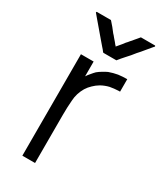

<svg xmlns="http://www.w3.org/2000/svg" viewBox="-182 -771 712 845"><g transform="rotate(30 174.0 -348.0)"><path d="M197.3 -613.3Q205.1 -623 212.9 -631.8Q220.7 -640.6 227.5 -650.4Q234.4 -657.2 240.2 -665Q247.1 -671.9 252.9 -679.7Q257.8 -685.5 263.7 -692.4Q268.6 -698.2 273.4 -704.1Q274.4 -704.1 275.4 -704.1Q276.4 -704.1 277.3 -704.1Q284.2 -704.1 290 -704.1Q296.9 -704.1 303.7 -704.1Q308.6 -704.1 312.5 -704.1Q317.4 -704.1 322.3 -704.1Q328.1 -704.1 334 -704.1Q339.8 -704.1 345.7 -704.1Q346.7 -703.1 347.7 -700.2Q345.7 -697.3 340.8 -692.4Q329.1 -677.7 316.4 -663.1Q304.7 -648.4 292 -634.8Q283.2 -624 275.4 -614.3Q266.6 -604.5 257.8 -594.7Q251 -586.9 244.1 -579.1Q237.3 -570.3 230.5 -562.5Q229.5 -562.5 229.5 -562.5Q228.5 -562.5 227.5 -562.5Q220.7 -562.5 213.9 -562.5Q207 -562.5 200.2 -562.5Q195.3 -562.5 190.4 -562.5Q185.5 -562.5 181.6 -562.5Q176.8 -562.5 172.9 -562.5Q168 -562.5 164.1 -562.5Q163.1 -563.5 163.1 -563.5Q162.1 -564.5 161.1 -565.4Q158.2 -569.3 154.3 -574.2Q150.4 -579.1 146.5 -583Q137.7 -592.8 128.9 -603.5Q121.1 -613.3 112.3 -623Q104.5 -632.8 95.7 -642.6Q86.9 -652.3 79.1 -662.1Q71.3 -671.9 62.5 -681.6Q54.7 -690.4 46.9 -700.2Q47.9 -701.2 48.8 -704.1Q52.7 -704.1 59.6 -704.1Q66.4 -704.1 72.3 -704.1Q79.1 -704.1 85.9 -704.1Q89.8 -704.1 94.7 -704.1Q99.6 -704.1 103.5 -704.1Q108.4 -704.1 112.3 -704.1Q116.2 -704.1 121.1 -704.1Q121.1 -704.1 122.1 -703.1Q122.1 -702.1 123 -702.1Q131.8 -691.4 141.6 -680.7Q150.4 -668.9 159.2 -658.2Q166 -651.4 171.9 -643.6Q177.7 -636.7 184.6 -628.9Q186.5 -627 188.5 -624Q190.4 -622.1 192.4 -619.1Q194.3 -618.2 195.3 -616.2Q196.3 -615.2 197.3 -613.3ZM146.5 -432.6Q153.3 -443.4 162.1 -453.1Q169.9 -462.9 178.7 -471.7Q189.5 -480.5 201.2 -487.3Q211.9 -494.1 224.6 -500Q246.1 -507.8 268.6 -511.7Q291 -514.6 313.5 -514.6Q313.5 -512.7 313.5 -510.7Q313.5 -508.8 313.5 -506.8Q313.5 -501 313.5 -495.1Q313.5 -489.3 313.5 -483.4Q313.5 -480.5 313.5 -476.6Q313.5 -472.7 313.5 -468.8Q313.5 -463.9 313.5 -460Q313.5 -456.1 313.5 -451.2Q311.5 -451.2 310.5 -451.2Q308.6 -451.2 306.6 -451.2Q283.2 -450.2 262.7 -446.3Q242.2 -441.4 222.7 -430.7Q206.1 -420.9 193.4 -408.2Q180.7 -396.5 170.9 -380.9Q151.4 -347.7 149.4 -310.5Q146.5 -274.4 146.5 -237.3Q146.5 -213.9 146.5 -190.4Q146.5 -167 146.5 -143.6Q146.5 -122.1 146.5 -99.6Q146.5 -77.1 146.5 -55.7Q146.5 -40 146.5 -23.4Q146.5 -7.8 146.5 7.8Q144.5 7.8 143.6 7.8Q141.6 7.8 139.6 7.8Q133.8 7.8 127.9 7.8Q122.1 7.8 116.2 7.8Q112.3 7.8 108.4 7.8Q104.5 7.8 100.6 7.8Q96.7 7.8 91.8 7.8Q86.9 7.8 82 7.8Q82 5.9 82 3.9Q82 2 82 0Q82 -56.6 82 -113.3Q82 -170.9 82 -227.5Q82 -266.6 82 -305.7Q82 -344.7 82 -383.8Q82 -414.1 82 -445.3Q82 -476.6 82 -507.8Q84 -507.8 85.9 -507.8Q87.9 -507.8 88.9 -507.8Q94.7 -507.8 100.6 -507.8Q106.4 -507.8 112.3 -507.8Q116.2 -507.8 120.1 -507.8Q124 -507.8 127.9 -507.8Q132.8 -507.8 137.7 -507.8Q141.6 -507.8 146.5 -507.8Q146.5 -505.9 146.5 -503.9Q146.5 -502 146.5 -500Q146.5 -489.3 146.5 -477.5Q146.5 -466.8 146.5 -455.1Q146.5 -450.2 146.5 -445.3Q146.5 -440.4 146.5 -434.6Q146.5 -434.6 146.5 -433.6Q146.5 -433.6 146.5 -432.6Z"/></g></svg>

Font: LeFont
Style: Light
Weight: 300
Designer: Leryon MEDIA
Version: Version 1.0